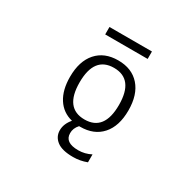

<svg xmlns="http://www.w3.org/2000/svg" viewBox="-191 -918 1382 1354"><g transform="rotate(30 500.0 -241.5)"><path d="M562.5 219.7Q472.7 219.7 430.2 187Q387.7 154.3 387.7 102.1Q387.7 49.8 428.7 2Q348.6 -17.6 305.2 -85.4Q261.7 -153.3 261.7 -259.8Q261.7 -387.7 324.7 -459Q387.7 -530.3 499.5 -530.3Q611.3 -530.3 674.3 -459Q737.3 -387.7 737.3 -259.8Q737.3 -131.8 674.3 -61Q611.3 9.8 500 9.8H491.2Q460 43.9 460.9 84Q460.9 160.2 570.3 160.2Q624 160.2 672.9 134.8V199.2Q619.1 219.7 562.5 219.7ZM327.1 -642.6V-703.1H672.9V-642.6ZM339.8 -259.8Q339.8 -49.8 500 -49.8Q660.2 -49.8 660.2 -259.8Q660.2 -469.7 500 -469.7Q339.8 -469.7 339.8 -259.8Z"/></g></svg>

Font: Gen Shin Gothic Monospace Normal
Style: Regular
Weight: 350
Designer: [Source Han Sans]
Ryoko NISHIZUKA  (kana & ideographs); Paul D. Hunt (Latin, Greek & Cyrillic); Wenlong ZHANG  (bopomofo
Version: Version 1.002.20150607